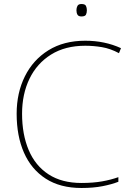

<svg xmlns="http://www.w3.org/2000/svg" viewBox="-20 -927 654 957"><path d="M405 -699Q305 -699 234.5 -655Q164 -611 127 -534.5Q90 -458 90 -360Q90 -257 123 -179Q156 -101 222 -58Q288 -15 386 -15Q444 -15 489 -23Q534 -31 570 -44V-21Q537 -8 491 1Q445 10 386 10Q280 10 208 -36.5Q136 -83 99.5 -166Q63 -249 63 -360Q63 -464 104 -546.5Q145 -629 221.5 -676.5Q298 -724 405 -724Q502 -724 583 -687L573 -662Q530 -685 488 -692Q446 -699 405 -699ZM386 -907Q404 -907 408.5 -897.5Q413 -888 413 -876Q413 -863 408.5 -854Q404 -845 386 -845Q371 -845 366 -854Q361 -863 361 -876Q361 -888 366 -897.5Q371 -907 386 -907Z"/></svg>

Font: Noto Sans Tamil Thin
Style: Regular
Weight: 100
Designer: Jelle Bosma - Monotype Design Team
Foundry: Monotype Imaging Inc.
Version: Version 2.004; ttfautohint (v1.8.4.7-5d5b)